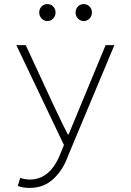

<svg xmlns="http://www.w3.org/2000/svg" viewBox="-20 -701 640 940"><path d="M125 219Q90 219 67 209L79 170Q103 178 126 178Q226 178 276 51L293 9L60 -480H106L246 -178Q295 -74 312 -43H316Q316 -44 372 -178L497 -480H540L314 60Q290 129 242.5 174Q195 219 125 219ZM240.5 -610.5Q229 -598 212 -598Q195 -598 183.5 -610.5Q172 -623 172 -640Q172 -657 183.5 -669Q195 -681 212 -681Q229 -681 240.5 -669Q252 -657 252 -640Q252 -623 240.5 -610.5ZM418.5 -610.5Q407 -598 390 -598Q373 -598 361.5 -610.5Q350 -623 350 -640Q350 -657 361.5 -669Q373 -681 390 -681Q407 -681 418.5 -669Q430 -657 430 -640Q430 -623 418.5 -610.5Z"/></svg>

Font: TypoPRO Source Code Pro
Style: Regular
Weight: 300
Monospace: yes
Designer: Paul D. Hunt, Teo Tuominen
Foundry: Adobe Systems Incorporated
Version: Version 2.010;PS 1.0;hotconv 1.0.84;makeotf.lib2.5.63406